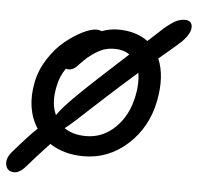

<svg xmlns="http://www.w3.org/2000/svg" viewBox="-70 -609 781 758"><g transform="rotate(5 320.5 -230.0)"><path d="M14.2 99.1Q-14.2 99.1 -20 74Q-25.9 48.8 -3.9 22Q64.5 -57.1 90.8 -80.1Q42 -156.2 63 -262.2Q72.8 -311.5 101.8 -356.2Q130.9 -400.9 165.3 -429Q199.7 -457 232.9 -473.6Q266.1 -490.2 288.1 -490.2Q300.8 -490.2 308.1 -485.8Q342.3 -498 374 -498Q444.8 -498 492.2 -462.9Q519.5 -488.3 550.8 -517.1Q578.6 -540.5 596.2 -549.8Q613.8 -559.1 632.8 -559.1Q657.7 -559.1 661.1 -538.1Q665 -510.7 629.4 -474.1L612.8 -459Q607.9 -454.6 581.3 -431.9Q554.7 -409.2 541 -397.9Q570.3 -330.1 550.8 -230Q529.8 -124 454.3 -55.9Q378.9 12.2 280.8 12.2Q202.1 12.2 146 -24.9Q141.1 -19 126.2 -3.4Q111.3 12.2 95.7 29.8Q80.1 47.4 64 65.9Q36.6 99.1 14.2 99.1ZM150.9 -253.9Q136.2 -186.5 158.2 -140.1Q177.2 -169.4 233.4 -224.6Q289.6 -279.8 425.8 -403.8Q401.4 -420.9 367.2 -420.9Q336.4 -420.9 313.5 -410.4Q290.5 -399.9 262.2 -377Q251 -367.2 239.7 -355.5Q228.5 -343.8 222.9 -338.1Q217.3 -332.5 209.5 -328.4Q201.7 -324.2 191.9 -324.2Q187 -324.2 181.2 -326.2Q157.7 -292.5 150.9 -253.9ZM464.8 -245.1Q474.6 -293 467.8 -335Q397 -272.9 333.7 -214.6Q270.5 -156.2 241.2 -129.4Q211.9 -102.5 196.8 -91.8Q231 -67.9 283.2 -67.9Q349.6 -67.9 399.4 -116.5Q449.2 -165 464.8 -245.1Z"/></g></svg>

Font: Shantell Sans Normal
Style: Italic
Weight: 400
Italic angle: -11.31°
Designer: Stephen Nixon, Anya Danilova, Shantell Martin
Foundry: Arrow Type
Version: Version 1.006;[559af2be0]